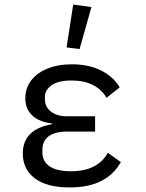

<svg xmlns="http://www.w3.org/2000/svg" viewBox="-20 -810 640 842"><path d="M510 -99Q478 -43 422.5 -15.5Q367 12 286 12Q185 12 132.5 -28Q80 -68 80 -137Q80 -190 112 -222Q144 -254 207 -265V-269Q152 -275 121.5 -303.5Q91 -332 91 -379Q91 -422 115.5 -455.5Q140 -489 186.5 -508.5Q233 -528 295 -528Q369 -528 423 -501Q477 -474 505 -427L447 -381Q427 -417 388 -437Q349 -457 294 -457Q235 -457 206 -436Q177 -415 177 -386V-374Q177 -341 203.5 -320.5Q230 -300 275 -300H397V-233H275Q221 -233 193.5 -212.5Q166 -192 166 -153V-141Q166 -102 197.5 -80.5Q229 -59 291 -59Q350 -59 390.5 -79.5Q431 -100 453 -140ZM272 -602 301 -790 381 -779 329 -595Z"/></svg>

Font: iA Writer Quattro V
Style: Regular
Weight: 400
Designer: Mike Abbink, Paul van der Laan, Pieter van Rosmalen, Oliver Reichenstein
Foundry: Information Architects Inc.
Version: Version 2.000